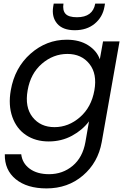

<svg xmlns="http://www.w3.org/2000/svg" viewBox="-20 -778 716 1068"><path d="M40 -275.9Q62 -401.9 150.1 -479.5Q238.3 -557.1 351.1 -557.1Q421.9 -557.1 470.2 -526.4Q518.6 -495.6 535.2 -448.2L553.2 -547.9H645L545.9 12.2Q525.4 126.5 441.4 198.2Q357.4 270 238.8 270Q130.4 270 67.6 218.8Q4.9 167.5 6.8 80.1H98.1Q104 130.4 145.3 160.6Q186.5 190.9 252.9 190.9Q328.6 190.9 384.3 144.3Q439.9 97.7 455.1 12.2L475.1 -103Q439 -54.7 380.4 -22.9Q321.8 8.8 251 8.8Q177.7 8.8 124.8 -26.6Q71.8 -62 48.6 -127.4Q25.4 -192.9 40 -275.9ZM504.9 -274.9Q521.5 -367.2 477.3 -422.6Q433.1 -478 355 -478Q276.4 -478 213.1 -423.6Q149.9 -369.1 133.8 -275.9Q117.2 -182.1 161.1 -126.5Q205.1 -70.8 283.2 -70.8Q361.3 -70.8 424.8 -126.2Q488.3 -181.6 504.9 -274.9ZM561 -740.2Q550.8 -682.6 506.8 -646.2Q462.9 -609.9 396 -609.9Q329.1 -609.9 297.9 -646.7Q266.6 -683.6 275.9 -741.2L278.8 -757.8H333Q327.1 -720.2 344.5 -701.2Q361.8 -682.1 408.2 -682.1Q496.1 -682.1 509.8 -757.8H564Z"/></svg>

Font: Poppins
Style: Italic
Weight: 400
Italic angle: -10°
Designer: Ninad Kale (Devanagari), Jonny Pinhorn (Latin)
Foundry: Indian Type Foundry
Version: Version 3.200;PS 1.000;hotconv 16.6.54;makeotf.lib2.5.65590